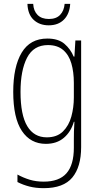

<svg xmlns="http://www.w3.org/2000/svg" viewBox="-20 -791 518 1001"><path d="M227 -590Q284 -590 316 -562.5Q348 -535 364 -496H368L373 -580H403V-24Q403 79 357 134.5Q311 190 208 190Q167 190 133.5 181.5Q100 173 71 158V119Q102 136 135 146Q168 156 208 156Q288 156 326.5 112.5Q365 69 365 -21V-61Q365 -84 365.5 -106Q366 -128 368 -156H365Q350 -104 313 -72.5Q276 -41 219 -41Q139 -41 94 -108.5Q49 -176 49 -312Q49 -443 93 -516.5Q137 -590 227 -590ZM230 -556Q155 -556 121 -490Q87 -424 87 -312Q87 -192 122 -133.5Q157 -75 224 -75Q277 -75 308 -105.5Q339 -136 352 -183.5Q365 -231 365 -283V-359Q365 -416 352 -460.5Q339 -505 309 -530.5Q279 -556 230 -556ZM346 -771Q343 -719 313.5 -689Q284 -659 234 -659Q186 -659 155.5 -687.5Q125 -716 123 -771H153Q155 -734 176 -713Q197 -692 235 -692Q273 -692 293.5 -713.5Q314 -735 317 -771Z"/></svg>

Font: Noto Sans Tamil UI Condensed ExtraLight
Style: Regular
Weight: 200
Width: 3
Designer: Jelle Bosma - Monotype Design Team
Foundry: Monotype Imaging Inc.
Version: Version 2.004; ttfautohint (v1.8.4.7-5d5b)